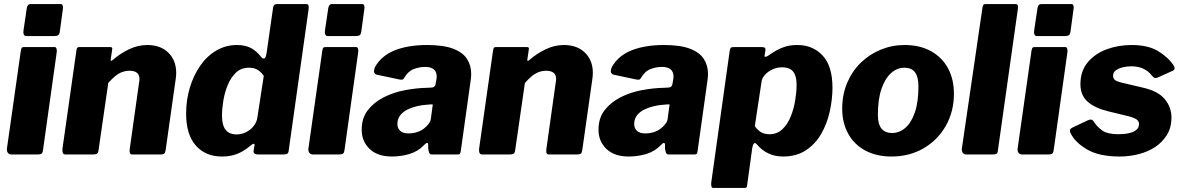

<svg xmlns="http://www.w3.org/2000/svg" viewBox="-20 -762 5834 947"><path d="M192 -21Q190 -7 184 -3.5Q178 0 162 0H38Q25 0 19 -8Q13 -16 14 -28L83 -514Q85 -524 88 -527Q91 -530 100 -530H249Q256 -530 258.5 -522.5Q261 -515 260 -506ZM275 -606Q273 -592 266.5 -588Q260 -584 244 -584H110Q100 -584 97 -592.5Q94 -601 96 -613L112 -721Q115 -742 131 -742H280Q287 -742 289.5 -734Q292 -726 290 -717Z M304 0Q293 0 290 -8Q287 -16 288 -28L357 -514Q359 -524 361.5 -527Q364 -530 373 -530H523Q529 -530 532 -527.5Q535 -525 533 -516L526 -468Q525 -456 537 -467Q574 -499 617.5 -519.5Q661 -540 706 -540Q772 -540 810.5 -502Q849 -464 849 -403Q849 -396 848.5 -389.5Q848 -383 847 -375L797 -22Q795 -8 789.5 -4Q784 0 769 0H634Q623 0 620.5 -7.5Q618 -15 620 -28L666 -355Q667 -360 667.5 -364.5Q668 -369 668 -372Q668 -393 655.5 -403Q643 -413 619 -413Q599 -413 581 -406Q563 -399 547 -385.5Q531 -372 514 -353L466 -21Q464 -7 457.5 -3.5Q451 0 435 0H304Z M1253 0Q1244 0 1236.5 -4Q1229 -8 1231 -20L1235 -43Q1237 -51 1232.5 -52.5Q1228 -54 1220 -47Q1201 -31 1179 -17.5Q1157 -4 1131.5 3Q1106 10 1074 10Q994 10 946 -44Q898 -98 898 -202Q898 -268 916 -328.5Q934 -389 967 -437Q1000 -485 1046.5 -512.5Q1093 -540 1149 -540Q1189 -540 1217 -525.5Q1245 -511 1268 -481Q1275 -472 1283 -473.5Q1291 -475 1295 -501L1327 -725Q1329 -735 1334 -738.5Q1339 -742 1348 -742H1491Q1506 -742 1502 -716L1404 -20Q1403 -8 1397 -4Q1391 0 1376 0ZM1281 -388Q1265 -410 1248.5 -419Q1232 -428 1208 -428Q1169 -428 1143.5 -403.5Q1118 -379 1103 -342Q1088 -305 1081.5 -265Q1075 -225 1075 -193Q1075 -159 1083.5 -138Q1092 -117 1108.5 -108Q1125 -99 1147 -99Q1172 -99 1194.5 -110.5Q1217 -122 1231.5 -141Q1246 -160 1249 -180Z M1679 -21Q1677 -7 1671 -3.5Q1665 0 1649 0H1525Q1512 0 1506 -8Q1500 -16 1501 -28L1570 -514Q1572 -524 1575 -527Q1578 -530 1587 -530H1736Q1743 -530 1745.5 -522.5Q1748 -515 1747 -506ZM1762 -606Q1760 -592 1753.5 -588Q1747 -584 1731 -584H1597Q1587 -584 1584 -592.5Q1581 -601 1583 -613L1599 -721Q1602 -742 1618 -742H1767Q1774 -742 1776.5 -734Q1779 -726 1777 -717Z M2069 -44Q2041 -15 1999.5 -2.5Q1958 10 1913 10Q1842 10 1803 -27.5Q1764 -65 1764 -122Q1764 -180 1794.5 -219Q1825 -258 1873.5 -282.5Q1922 -307 1978.5 -317.5Q2035 -328 2087 -329L2107 -330Q2126 -330 2129 -349L2132 -368Q2133 -373 2133.5 -376.5Q2134 -380 2134 -384Q2134 -408 2119.5 -420Q2105 -432 2077 -432Q2049 -432 2021 -421.5Q1993 -411 1973 -377Q1970 -371 1965.5 -369.5Q1961 -368 1950 -370L1837 -394Q1830 -396 1826 -404Q1822 -412 1830 -432Q1863 -489 1929 -514.5Q1995 -540 2086 -540Q2167 -540 2214.5 -522Q2262 -504 2283 -472Q2304 -440 2304 -398Q2304 -391 2303.5 -384Q2303 -377 2302 -369L2253 -19Q2251 -6 2248 -3Q2245 0 2232 0H2112Q2100 0 2097 -8Q2094 -16 2092 -29V-48Q2091 -68 2069 -44ZM2113 -235Q2115 -244 2114 -246Q2113 -248 2104 -247L2080 -245Q2062 -244 2038 -238.5Q2014 -233 1991.5 -222.5Q1969 -212 1954.5 -194Q1940 -176 1940 -150Q1940 -130 1953.5 -117Q1967 -104 1994 -104Q2019 -104 2039 -111Q2059 -118 2071 -128Q2084 -138 2094 -151Q2104 -164 2105 -176Z M2359 0Q2348 0 2345 -8Q2342 -16 2343 -28L2412 -514Q2414 -524 2416.5 -527Q2419 -530 2428 -530H2578Q2584 -530 2587 -527.5Q2590 -525 2588 -516L2581 -468Q2580 -456 2592 -467Q2629 -499 2672.5 -519.5Q2716 -540 2761 -540Q2827 -540 2865.5 -502Q2904 -464 2904 -403Q2904 -396 2903.5 -389.5Q2903 -383 2902 -375L2852 -22Q2850 -8 2844.5 -4Q2839 0 2824 0H2689Q2678 0 2675.5 -7.5Q2673 -15 2675 -28L2721 -355Q2722 -360 2722.5 -364.5Q2723 -369 2723 -372Q2723 -393 2710.5 -403Q2698 -413 2674 -413Q2654 -413 2636 -406Q2618 -399 2602 -385.5Q2586 -372 2569 -353L2521 -21Q2519 -7 2512.5 -3.5Q2506 0 2490 0H2359Z M3237 -44Q3209 -15 3167.5 -2.5Q3126 10 3081 10Q3010 10 2971 -27.5Q2932 -65 2932 -122Q2932 -180 2962.5 -219Q2993 -258 3041.5 -282.5Q3090 -307 3146.5 -317.5Q3203 -328 3255 -329L3275 -330Q3294 -330 3297 -349L3300 -368Q3301 -373 3301.5 -376.5Q3302 -380 3302 -384Q3302 -408 3287.5 -420Q3273 -432 3245 -432Q3217 -432 3189 -421.5Q3161 -411 3141 -377Q3138 -371 3133.5 -369.5Q3129 -368 3118 -370L3005 -394Q2998 -396 2994 -404Q2990 -412 2998 -432Q3031 -489 3097 -514.5Q3163 -540 3254 -540Q3335 -540 3382.5 -522Q3430 -504 3451 -472Q3472 -440 3472 -398Q3472 -391 3471.5 -384Q3471 -377 3470 -369L3421 -19Q3419 -6 3416 -3Q3413 0 3400 0H3280Q3268 0 3265 -8Q3262 -16 3260 -29V-48Q3259 -68 3237 -44ZM3281 -235Q3283 -244 3282 -246Q3281 -248 3272 -247L3248 -245Q3230 -244 3206 -238.5Q3182 -233 3159.5 -222.5Q3137 -212 3122.5 -194Q3108 -176 3108 -150Q3108 -130 3121.5 -117Q3135 -104 3162 -104Q3187 -104 3207 -111Q3227 -118 3239 -128Q3252 -138 3262 -151Q3272 -164 3273 -176Z M3498 165Q3491 165 3489 157.5Q3487 150 3488 139L3579 -511Q3581 -523 3584.5 -526.5Q3588 -530 3603 -530H3733Q3746 -530 3751.5 -527Q3757 -524 3755 -512L3751 -487Q3750 -481 3756.5 -482Q3763 -483 3770 -488Q3791 -503 3811.5 -514.5Q3832 -526 3856.5 -533Q3881 -540 3913 -540Q3989 -540 4037.5 -488Q4086 -436 4086 -329Q4086 -274 4073 -214Q4060 -154 4031.5 -103.5Q4003 -53 3956 -21.5Q3909 10 3842 10Q3803 10 3770.5 -5Q3738 -20 3713 -50Q3703 -61 3697.5 -53Q3692 -45 3690 -30L3665 152Q3664 161 3661 163Q3658 165 3650 165H3498ZM3775 -100Q3814 -100 3840 -125.5Q3866 -151 3881 -189.5Q3896 -228 3902.5 -269Q3909 -310 3909 -342Q3909 -376 3900 -395.5Q3891 -415 3875 -422.5Q3859 -430 3837 -430Q3812 -430 3789.5 -419.5Q3767 -409 3752.5 -392.5Q3738 -376 3736 -358L3703 -140Q3717 -120 3733.5 -110Q3750 -100 3775 -100Z M4377 10Q4303 10 4248 -19.5Q4193 -49 4163.5 -102.5Q4134 -156 4134 -226Q4134 -296 4158.5 -353.5Q4183 -411 4225.5 -452.5Q4268 -494 4324 -517Q4380 -540 4442 -540Q4517 -540 4572 -509.5Q4627 -479 4656 -425Q4685 -371 4685 -300Q4685 -211 4644.5 -140.5Q4604 -70 4534.5 -30Q4465 10 4377 10ZM4380 -106Q4416 -106 4445.5 -131.5Q4475 -157 4492.5 -208Q4510 -259 4510 -336Q4510 -383 4493 -405.5Q4476 -428 4440 -428Q4405 -428 4375.5 -402Q4346 -376 4328 -324.5Q4310 -273 4310 -196Q4310 -150 4327.5 -128Q4345 -106 4380 -106Z M4902 -21Q4901 -7 4895 -3.5Q4889 0 4873 0H4748Q4735 0 4729 -8Q4723 -16 4724 -28L4826 -726Q4828 -736 4831 -739Q4834 -742 4842 -742H4989Q5004 -742 5001 -722Z M5177 -21Q5175 -7 5169 -3.5Q5163 0 5147 0H5023Q5010 0 5004 -8Q4998 -16 4999 -28L5068 -514Q5070 -524 5073 -527Q5076 -530 5085 -530H5234Q5241 -530 5243.5 -522.5Q5246 -515 5245 -506ZM5260 -606Q5258 -592 5251.5 -588Q5245 -584 5229 -584H5095Q5085 -584 5082 -592.5Q5079 -601 5081 -613L5097 -721Q5100 -742 5116 -742H5265Q5272 -742 5274.5 -734Q5277 -726 5275 -717Z M5503 10Q5401 10 5341.5 -25Q5282 -60 5260 -106Q5252 -124 5268 -132L5342 -167Q5354 -173 5362 -172Q5370 -171 5377 -159Q5391 -137 5416.5 -118.5Q5442 -100 5497 -100Q5508 -100 5525.5 -101.5Q5543 -103 5559 -108Q5575 -113 5586.5 -123Q5598 -133 5598 -151Q5598 -164 5586.5 -172.5Q5575 -181 5545 -189L5446 -213Q5380 -229 5344.5 -260.5Q5309 -292 5309 -347Q5309 -411 5344.5 -454Q5380 -497 5437.5 -518.5Q5495 -540 5562 -540Q5644 -540 5694.5 -508.5Q5745 -477 5770 -437Q5774 -431 5773.5 -424Q5773 -417 5764 -413L5689 -379Q5680 -376 5674.5 -378Q5669 -380 5658 -393Q5645 -410 5620.5 -422.5Q5596 -435 5559 -435Q5538 -435 5517.5 -430Q5497 -425 5483.5 -415Q5470 -405 5470 -389Q5470 -376 5478 -368.5Q5486 -361 5510 -355L5616 -330Q5692 -313 5725 -273Q5758 -233 5758 -182Q5758 -133 5735.5 -96.5Q5713 -60 5677 -36.5Q5641 -13 5595.5 -1.5Q5550 10 5503 10Z"/></svg>

Font: Libre Franklin ExtraBold
Style: Italic
Weight: 800
Italic angle: -8°
Designer: Pablo Impallari, Rodrigo Fuenzalida, Nhung Nguyen
Foundry: Impallari Type
Version: Version 3.000